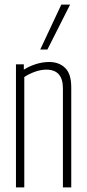

<svg xmlns="http://www.w3.org/2000/svg" viewBox="-20 -810 377 830"><path d="M49 0V-532H83V-509Q107 -524 135.5 -533Q164 -542 193 -542Q235 -542 261.5 -516.5Q288 -491 288 -433V0H252V-428Q252 -509 180 -509Q157 -509 131.5 -500Q106 -491 85 -477V0ZM154 -596 245 -790H283L185 -596Z"/></svg>

Font: Georama Condensed ExtraLight
Style: Regular
Weight: 200
Width: 3
Designer: Jean-Baptiste Levee
Foundry: Production Type
Version: Version 1.000